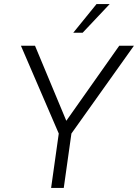

<svg xmlns="http://www.w3.org/2000/svg" viewBox="-20 -921 676 941"><path d="M268 -266.5 82.5 -697H151.5L305 -329L564.5 -697H636.5L330 -266.5L292.5 0H230.5ZM453 -901H517.5L385 -760.5H339Z"/></svg>

Font: HK Grotesk Light
Style: Italic
Weight: 300
Italic angle: -16°
Designer: Alfredo Marco Pradil
Foundry: Hanken Design Co.
Version: Version 3.001